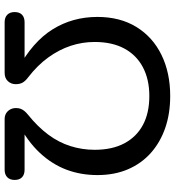

<svg xmlns="http://www.w3.org/2000/svg" viewBox="17 -771 754 828"><g transform="rotate(90 394.0 -357.0)"><path d="M76 0Q55 0 43.5 -11.5Q32 -23 32 -43Q32 -64 43.5 -75Q55 -86 76 -86H276V-58Q160 -121 106.5 -207Q53 -293 53 -400Q53 -498 96.5 -568.5Q140 -639 217 -676.5Q294 -714 394 -714Q470 -714 532 -692.5Q594 -671 639.5 -630.5Q685 -590 710 -532Q735 -474 735 -400Q735 -328 711.5 -266Q688 -204 639 -151.5Q590 -99 512 -58V-86H712Q733 -86 744.5 -75Q756 -64 756 -43Q756 -23 744.5 -11.5Q733 0 712 0H494Q479 0 468.5 -6.5Q458 -13 452 -24Q446 -35 446 -49Q446 -60 449 -68.5Q452 -77 458.5 -85Q465 -93 475 -101Q527 -143 560.5 -188Q594 -233 610 -283.5Q626 -334 626 -388Q626 -464 598 -516.5Q570 -569 518.5 -596.5Q467 -624 394 -624Q323 -624 270.5 -596.5Q218 -569 189.5 -516.5Q161 -464 161 -388Q161 -335 177.5 -285Q194 -235 227.5 -188.5Q261 -142 314 -101Q330 -89 336.5 -77Q343 -65 343 -48Q343 -28 330 -14Q317 0 294 0Z"/></g></svg>

Font: Nunito SemiBold
Style: Regular
Weight: 600
Designer: Vernon Adams
Foundry: Vernon Adams
Version: Version 3.602